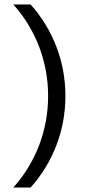

<svg xmlns="http://www.w3.org/2000/svg" viewBox="-20 -736 395 866"><path d="M275 -303Q275 -187 234.5 -81Q194 25 118 110H40Q116 25 156.5 -81Q197 -187 197 -303Q197 -419 156.5 -525Q116 -631 40 -716H118Q194 -631 234.5 -525Q275 -419 275 -303Z"/></svg>

Font: Uncut Sans Variable
Style: Regular
Weight: 400
Designer: Kasper Nordkvist
Foundry: UNCUT.wtf
Version: Version 1.303;Glyphs 3.1.2 (3151)